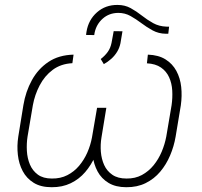

<svg xmlns="http://www.w3.org/2000/svg" viewBox="-20 -760 833 790"><path d="M665 -650.4H675.8L672.4 -621.1H662.6Q632.3 -621.6 608.2 -634.8Q584 -647.9 562 -664.6Q540 -681.2 517.1 -694.1Q494.1 -707 466.3 -707Q428.7 -706.5 402.6 -683.3Q376.5 -660.2 369.1 -624.5L367.7 -615.7L334 -616.2L335.9 -629.4Q343.8 -678.2 378.9 -709.2Q414.1 -740.2 463.9 -739.7Q493.7 -739.7 517.6 -726.6Q541.5 -713.4 563.5 -696Q585.4 -678.7 609.9 -665Q634.3 -651.4 665 -650.4ZM407.2 -496.1 394.5 -517.1Q412.1 -530.8 423.3 -546.4Q434.6 -562 439 -584L447.8 -631.8L483.9 -631.3L475.6 -582Q471.7 -563 461.9 -546.9Q452.1 -530.8 438 -518.1Q423.8 -505.4 407.2 -496.1ZM282.7 -535.2 277.8 -500Q230.5 -497.6 197 -472.7Q163.6 -447.8 143.3 -408.9Q123 -370.1 115.2 -327.1L93.3 -197.8Q88.9 -169.4 90.6 -139.2Q92.3 -108.9 103 -83.3Q113.8 -57.6 135.7 -41.5Q157.7 -25.4 193.4 -25.4Q229 -24.9 257.1 -39.3Q285.2 -53.7 305.7 -78.1Q326.2 -102.5 339.4 -132.6Q352.5 -162.6 358.4 -194.3L379.4 -316.4H414.6L394 -194.3Q387.7 -154.3 371.6 -117.7Q355.5 -81.1 330.6 -52Q305.7 -22.9 271 -6.1Q236.3 10.7 192.4 10.3Q147.9 10.3 118.7 -7.8Q89.4 -25.9 73.5 -55.9Q57.6 -85.9 53.5 -122.8Q49.3 -159.7 55.2 -197.8L76.2 -327.1Q85.4 -383.3 111.1 -429.9Q136.7 -476.6 179.2 -505.1Q221.7 -533.7 282.7 -535.2ZM584.5 -499.5 588.4 -535.2Q632.3 -533.7 661.1 -515.6Q689.9 -497.6 705.8 -468Q721.7 -438.5 725.6 -402.1Q729.5 -365.7 724.1 -327.1L702.6 -197.8Q695.8 -157.7 679.9 -120.4Q664.1 -83 639.2 -53.5Q614.3 -23.9 579.3 -6.6Q544.4 10.7 499.5 10.3Q456.1 10.3 426.8 -7.3Q397.5 -24.9 381.6 -54.4Q365.7 -84 361.3 -120.1Q356.9 -156.2 362.3 -194.3L382.8 -316.4H417.5L397.5 -194.3Q392.6 -165 395 -135.3Q397.5 -105.5 408.7 -80.8Q419.9 -56.2 442.4 -40.8Q464.8 -25.4 500.5 -25.4Q536.1 -24.9 564 -40Q591.8 -55.2 612.1 -80.1Q632.3 -105 645.3 -135.7Q658.2 -166.5 664.1 -197.8L686 -327.1Q690.4 -357.4 688.7 -387.5Q687 -417.5 675.8 -442.1Q664.6 -466.8 642.3 -482.2Q620.1 -497.6 584.5 -499.5Z"/></svg>

Font: Roboto ExtraLight
Style: Italic
Weight: 250
Designer: Christian Robertson
Foundry: Google
Version: Version 3.009; 2024